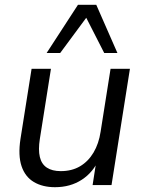

<svg xmlns="http://www.w3.org/2000/svg" viewBox="-20 -774 601 803"><path d="M210.1 8.9Q158.1 8.9 121.6 -12.8Q85.1 -34.5 70.1 -79.2Q55.1 -123.9 65.6 -192.8L112.1 -486.3H193.1L146.6 -192.7Q139.5 -147.7 146.6 -117.6Q153.7 -87.6 176 -72.9Q198.2 -58.3 234.1 -58.3Q280.6 -58.3 315 -78.7Q349.4 -99.1 371.3 -136.2Q393.3 -173.3 400.8 -223.3L442.4 -486.3H523.4L446.4 0H367.3L384.4 -110.1H394.5Q370.6 -53.9 322.4 -22.5Q274.3 8.9 210.1 8.9ZM175 -552.3 306 -753.8H382.7L471.1 -552.3H415.9L340.7 -699.7L231.7 -552.3Z"/></svg>

Font: Nunito Sans 12pt ExtraLight
Style: Italic
Weight: 200
Italic angle: -9°
Designer: Vernon Adams
Foundry: Vernon Adams
Version: Version 3.101;gftools[0.9.27]